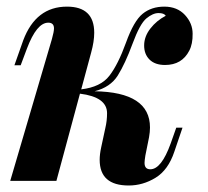

<svg xmlns="http://www.w3.org/2000/svg" viewBox="-20 -551 634 585"><path d="M420.4 -54.7Q420.4 -35.2 438 -35.2Q471.7 -35.2 500 -113.8L517.1 -162.1H536.1L511.2 -88.9Q492.7 -33.2 454.1 -9.5Q415.5 14.2 372.1 14.2Q283.7 14.2 283.7 -64Q283.7 -80.6 288.1 -101.1L300.8 -160.2Q306.2 -182.6 306.2 -206.1Q306.2 -255.4 223.6 -265.6L151.9 0H11.2L138.2 -432.1Q144.5 -454.6 144.5 -464.4Q144.5 -481.9 127 -481.9Q91.8 -481.9 62 -402.8L43 -352.1H23.9L50.8 -428.2Q89.4 -530.8 184.1 -530.8Q267.1 -530.8 267.1 -451.2Q267.1 -424.8 257.8 -391.1L227.5 -278.8Q286.6 -285.6 313.2 -320.1Q339.8 -354.5 363.8 -420.9Q387.7 -487.3 414.6 -509Q441.4 -530.8 480.7 -530.8Q520 -530.8 543.5 -505.4Q566.9 -480 566.9 -448.2Q567.4 -417 556.6 -396.5Q534.2 -353 482.9 -353Q452.1 -353 435.5 -369.6Q418.9 -386.2 419.2 -413.1Q419.4 -439.9 438.2 -464.1Q457 -488.3 484.9 -502.9Q480 -511.2 462.9 -511.2Q445.8 -511.2 426 -494.9Q406.2 -478.5 383.8 -417.7Q361.3 -356.9 338.9 -321Q316.4 -285.2 268.1 -272.9Q437 -270.5 437 -162.6Q437 -148.9 434.1 -132.8L422.9 -77.1Q420.4 -61.5 420.4 -54.7Z"/></svg>

Font: PlayfairDisplay-BoldItalic
Style: Bold Italic
Weight: 700
Italic angle: -14.9847°
Designer: Claus Eggers Sørensen
Foundry: Claus Eggers Sørensen
Version: Version 1.002;PS 001.002;hotconv 1.0.70;makeotf.lib2.5.58329